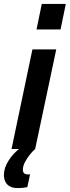

<svg xmlns="http://www.w3.org/2000/svg" viewBox="-74 -763 357 983"><path d="M113 -612 140 -743H263L236 -612ZM-15 0 92 -510H214L106 0ZM19 200Q-8 200 -24 191Q-40 182 -47 166.5Q-54 151 -54 132Q-54 97 -30 59Q-6 21 35 -10L106 0Q94 10 79.5 28Q65 46 54 66.5Q43 87 43 107Q43 117 49 123.5Q55 130 70 130Q72 130 74 130Q76 130 80 129L66 195Q57 197 44 198.5Q31 200 19 200Z"/></svg>

Font: Saira ExtraCondensed ExtraBold
Style: Italic
Weight: 800
Width: 2
Italic angle: -12°
Designer: Hector Gatti with collaboration of the Omnibus-Type team
Foundry: Omnibus-Type
Version: Version 1.101